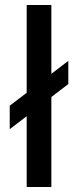

<svg xmlns="http://www.w3.org/2000/svg" viewBox="-20 -749 305 770"><path d="M19 -325 87 -377V-729H186V-453L254 -505V-412L186 -360V1H87V-283L19 -231Z"/></svg>

Font: Medium
Style: Regular
Weight: 500
Designer: Fernando Haro
Foundry: deFharo
Version: Version 1.787